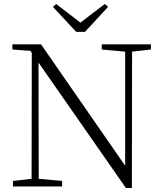

<svg xmlns="http://www.w3.org/2000/svg" viewBox="-20 -948 827 976"><path d="M412.1 -786.1H367.2L249 -913.1L265.6 -927.7L388.7 -833L512.7 -927.7L529.3 -913.1ZM747.1 -722.7V-696.3L651.4 -685.5L650.4 7.8H620.1L175.8 -629.9L176.8 -39.1L295.9 -28.3V0H45.9V-28.3L140.6 -39.1L141.6 -678.7L134.8 -689.5L43 -696.3V-722.7H188.5L616.2 -105.5V-685.5L497.1 -696.3V-722.7Z"/></svg>

Font: GenYoMin TW TTF ExtraLight
Style: Regular
Weight: 250
Version: Version 1.300